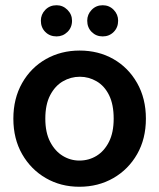

<svg xmlns="http://www.w3.org/2000/svg" viewBox="-20 -701 608 733"><path d="M283 12Q212 12 155 -21Q98 -54 64.5 -112.5Q31 -171 31 -248Q31 -325 64.5 -384Q98 -443 155.5 -475.5Q213 -508 284 -508Q356 -508 413 -475.5Q470 -443 503.5 -384Q537 -325 537 -248Q537 -171 503.5 -112.5Q470 -54 412.5 -21Q355 12 283 12ZM283 -88Q319 -88 348.5 -106Q378 -124 396 -159.5Q414 -195 414 -248Q414 -302 396.5 -337.5Q379 -373 349 -390.5Q319 -408 285 -408Q250 -408 220 -390.5Q190 -373 171.5 -337.5Q153 -302 153 -248Q153 -195 171.5 -159.5Q190 -124 219.5 -106Q249 -88 283 -88ZM196 -562Q170 -562 153 -579Q136 -596 136 -622Q136 -646 153 -663.5Q170 -681 196 -681Q220 -681 237.5 -663.5Q255 -646 255 -622Q255 -596 237.5 -579Q220 -562 196 -562ZM372 -562Q347 -562 330 -579Q313 -596 313 -622Q313 -646 330 -663.5Q347 -681 372 -681Q397 -681 414 -663.5Q431 -646 431 -622Q431 -596 414 -579Q397 -562 372 -562Z"/></svg>

Font: DM Sans 36pt SemiBold
Style: Regular
Weight: 600
Designer: Colophon Foundry, Jonny Pinhorn
Foundry: Colophon Foundry
Version: Version 4.004;gftools[0.9.30]